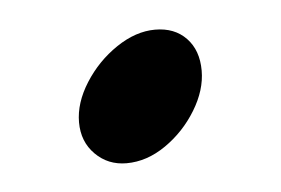

<svg xmlns="http://www.w3.org/2000/svg" viewBox="-27 -348 288 197"><g transform="rotate(-5 117.0 -249.0)"><path d="M52 -228Q52 -248 65 -268.5Q78 -289 98 -302.5Q118 -316 138 -316Q158 -316 170 -303.5Q182 -291 182 -270Q182 -250 169.5 -229.5Q157 -209 137.5 -195.5Q118 -182 97 -182Q78 -182 65 -195Q52 -208 52 -228Z"/></g></svg>

Font: Charm
Style: Bold
Weight: 700
Designer: Katatrad Aksorn Co.,Ltd.
Foundry: Cadson Demak Co.,Ltd.
Version: Version 1.001